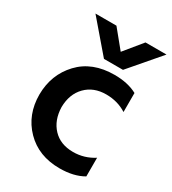

<svg xmlns="http://www.w3.org/2000/svg" viewBox="-179 -821 831 927"><g transform="rotate(30 236.5 -358.0)"><path d="M432 -487V-381Q382 -413 318 -413Q248 -413 205 -369Q162 -325 161 -252Q163 -180 204.5 -136Q246 -92 317 -92Q379 -92 432 -126V-22Q379 9 300 9Q183 9 110.5 -65Q38 -139 38 -252Q39 -363 110.5 -439Q182 -515 306 -515Q380 -515 432 -487ZM328 -556H222L77 -725H194L275 -626L356 -725H473Z"/></g></svg>

Font: Hind Semibold
Style: Regular
Weight: 600
Designer: Manushi Parikh, Satya Rajpurohit
Foundry: Indian Type Foundry
Version: Version 1.201;PS 1.0;hotconv 1.0.78;makeotf.lib2.5.61930; tt